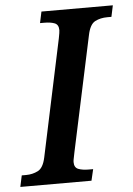

<svg xmlns="http://www.w3.org/2000/svg" viewBox="-68 -754 550 793"><g transform="rotate(-5 207.0 -357.0)"><path d="M-16 0H279L290 -47H272Q246 -47 229 -53.5Q212 -60 212 -83Q212 -90 214.5 -100.5Q217 -111 219 -123L321 -600Q330 -644 352 -655.5Q374 -667 403 -667H420L430 -714H134L124 -667H141Q168 -667 184.5 -660.5Q201 -654 201 -631Q201 -623 196 -598L93 -113Q84 -70 61.5 -58.5Q39 -47 12 -47H-6Z"/></g></svg>

Font: Noto Serif SemiCondensed Semi
Style: Italic
Weight: 600
Width: 4
Italic angle: -12°
Designer: Monotype Design Team
Foundry: Monotype Imaging Inc.
Version: Version 1.901